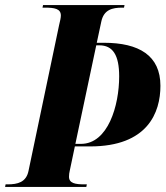

<svg xmlns="http://www.w3.org/2000/svg" viewBox="-42 -734 650 754"><path d="M-22 0H297L299 -10H290C254 -10 229 -14 229 -40C229 -48 230 -56 232 -64L252 -159H312C538 -159 588 -292 588 -397C588 -516 504 -566 366 -566H338L356 -650C366 -696 399 -704 438 -704H445L447 -714H127L125 -704H134C172 -704 197 -700 197 -673C197 -664 194 -652 190 -635L70 -63C61 -18 27 -10 -12 -10H-20ZM276 -169H254L336 -556H348C401 -556 426 -518 426 -434C426 -319 382 -169 276 -169Z"/></svg>

Font: Noto Serif Display Condensed ExtraBold
Style: Italic
Weight: 800
Width: 3
Italic angle: -12°
Designer: Monotype Design Team
Foundry: Monotype Imaging Inc.
Version: Version 2.009